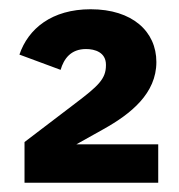

<svg xmlns="http://www.w3.org/2000/svg" viewBox="-20 -724 387 415"><path d="M322 -329V-412H145L204 -445C263 -478 318 -522 318 -590C318 -656 266 -704 176 -704C92 -704 41 -662 22 -606L111 -573C118 -597 133 -618 166 -618C185 -618 209 -611 209 -584V-583C209 -553 192 -538 142 -500L33 -417V-329Z"/></svg>

Font: Braiins Sans
Style: Bold
Weight: 700
Designer: Mike Abbink, Paul van der Laan, Pieter van Rosmalen, Jiri Chlebus, Lubos Buracinsky
Foundry: Bold Monday, Sudetype
Version: Version 1.000;hotconv 1.0.109;makeotfexe 2.5.65596